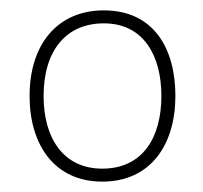

<svg xmlns="http://www.w3.org/2000/svg" viewBox="-20 -745 392 370"><path d="M318 -560C318 -652 276 -725 180 -725C92 -725 37 -661 37 -560C37 -466 85 -395 177 -395C271 -395 318 -467 318 -560ZM64 -560C64 -647 107 -700 180 -700C258 -700 291 -636 291 -560C291 -480 255 -420 177 -420C102 -420 64 -479 64 -560Z"/></svg>

Font: Noto Sans Telugu Thin
Style: Regular
Weight: 100
Designer: Jelle Bosma - Monotype Design Team
Foundry: Monotype Imaging Inc.
Version: Version 2.005